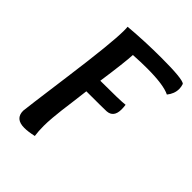

<svg xmlns="http://www.w3.org/2000/svg" viewBox="-193 -769 875 875"><g transform="rotate(45 245.0 -331.0)"><path d="M231 -582Q229 -534 209 -394Q338 -394 368 -398Q370 -384 370 -370Q370 -319 328 -316Q306 -315 198 -315Q195 -289 189 -242.5Q183 -196 180 -173Q177 -150 174.5 -119.5Q172 -89 172 -66Q172 -32 176 -5Q141 3 116 3Q57 3 57 -49Q57 -57 90.5 -305Q124 -553 124 -631Q124 -649 123 -656Q226 -665 333 -665Q469 -665 485 -650Q490 -635 490 -622Q490 -591 468 -564Q426 -585 320 -585Q279 -585 231 -582Z"/></g></svg>

Font: Overlock
Style: Bold Italic
Weight: 700
Designer: Dario Muhafara
Foundry: Dario Manuel Muhafara
Version: Version 1.002